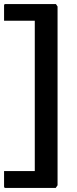

<svg xmlns="http://www.w3.org/2000/svg" viewBox="-27 -745 378 944"><path d="M-1 179Q-7 179 -7 171V96H144V-643H-7V-718Q-7 -725 -1 -725H248L256 -713V166L247 179Z"/></svg>

Font: Kreon SemiBold
Style: Regular
Weight: 600
Designer: Julia Petretta
Foundry: Julia Petretta and Eli Heuer
Version: Version 2.002